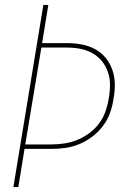

<svg xmlns="http://www.w3.org/2000/svg" viewBox="-20 -755 540 775"><path d="M34 0 155 -735H175L150 -581H251Q281 -581 310 -575.5Q339 -570 364 -556.5Q389 -543 406.5 -521.5Q424 -500 433.5 -473Q443 -446 443.5 -416Q444 -386 438 -355Q434 -327 424 -299Q414 -271 395.5 -246.5Q377 -222 352.5 -203.5Q328 -185 300.5 -173.5Q273 -162 244 -158Q215 -154 187 -154H79L54 0ZM82 -172H187Q213 -172 240 -176Q267 -180 292.5 -190.5Q318 -201 341 -218Q364 -235 380.5 -257.5Q397 -280 406 -306Q415 -332 419 -358Q424 -386 424 -413Q424 -440 415.5 -464.5Q407 -489 391 -508.5Q375 -528 352.5 -540.5Q330 -553 304 -558Q278 -563 251 -563H147Z"/></svg>

Font: Iosevka Thin Oblique
Style: Regular
Weight: 100
Italic angle: -9°
Monospace: yes
Designer: Belleve Invis
Foundry: Belleve Invis
Version: Version 32.5.0; ttfautohint (v1.8.4)